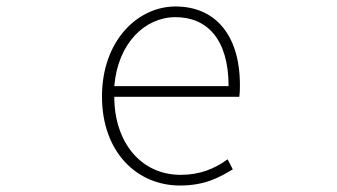

<svg xmlns="http://www.w3.org/2000/svg" viewBox="-20 -560 1040 593"><path d="M536 13C614 13 659 -13 699 -37L683 -68C643 -39 598 -20 538 -20C414 -20 333 -122 333 -261H719C721 -275 721 -286 721 -297C721 -453 644 -540 522 -540C405 -540 295 -434 295 -262C295 -90 403 13 536 13ZM333 -294C344 -427 428 -507 522 -507C621 -507 686 -437 686 -294Z"/></svg>

Font: Harano Aji Gothic ExtraLight
Style: Regular
Weight: 250
Foundry: Masamichi Hosoda
Version: HaranoAjiGothic-ExtraLight version 20230610;ttx 4.39.4